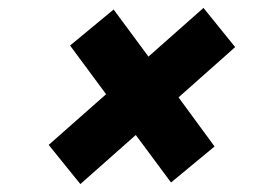

<svg xmlns="http://www.w3.org/2000/svg" viewBox="-20 -600 675 485"><path d="M183 -135 103 -234 248 -362 157 -485 267 -576 355 -457 494 -580 574 -481 431 -354 522 -230 412 -139 323 -259Z"/></svg>

Font: Wix Madefor Text ExtraBold
Style: Italic
Weight: 800
Italic angle: -12°
Designer: Dalton Maag Ltd
Foundry: Dalton Maag Ltd
Version: Version 3.100